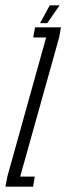

<svg xmlns="http://www.w3.org/2000/svg" viewBox="-64 -703 249 723"><path d="M-43.5 0H60.5L67 -38H12L13 -41.5L159 -563L165.5 -600H68L61 -562H110.5L109.5 -561L-36.5 -37.5ZM87 -616H114L160.5 -683H123.5Z"/></svg>

Font: Anybody UltraCondensed Light
Style: Italic
Weight: 300
Width: 1
Italic angle: -10°
Version: Version 1.113;gftools[0.9.25]